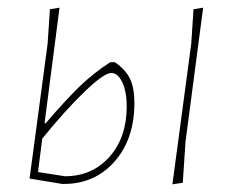

<svg xmlns="http://www.w3.org/2000/svg" viewBox="-20 -476 611 500"><path d="M57 -11 104 -362 110 -452 135 -456 96 -155H99Q153 -218 188.5 -252Q224 -286 267 -314H279Q307 -295 318.5 -271Q330 -247 330 -208Q330 -114 278.5 -55.5Q227 3 146 3H142ZM509 -456 463 -106 456 0 429 4 478 -362 484 -452ZM270 -286Q251 -286 200.5 -237.5Q150 -189 90 -115L79 -28L149 -17Q220 -17 265 -67.5Q310 -118 310 -199Q310 -237 298.5 -261.5Q287 -286 270 -286Z"/></svg>

Font: Alegreya Sans Thin
Style: Italic
Weight: 100
Italic angle: -7°
Designer: Juan Pablo del Peral
Foundry: Huerta Tipografica
Version: Version 2.007